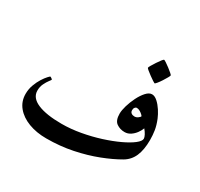

<svg xmlns="http://www.w3.org/2000/svg" viewBox="-176 -1078 1353 1302"><g transform="rotate(30 501.0 -427.0)"><path d="M945.3 -338.4Q945.3 -262.2 923.6 -211.9Q901.9 -161.6 854.5 -134.3Q794.9 -99.6 713.1 -67.9Q631.3 -36.1 534.2 -16.1Q437 3.9 329.6 3.9Q252.4 3.9 190.7 -19.5Q128.9 -43 93.3 -86.2Q57.6 -129.4 57.6 -188Q57.6 -225.6 70.1 -259.3Q82.5 -293 98.9 -318.6Q115.2 -344.2 128.9 -358.9Q142.6 -373.5 144.5 -373.5Q147.5 -373.5 155.5 -367.9Q163.6 -362.3 163.6 -359.9Q163.6 -357.4 151.6 -342Q139.6 -326.7 127.7 -302.2Q115.7 -277.8 115.7 -247.6Q115.7 -190.9 182.9 -162.4Q250 -133.8 370.1 -133.8Q442.4 -133.8 517.8 -147.5Q593.3 -161.1 662.4 -183.1Q731.4 -205.1 785.9 -230.7Q840.3 -256.3 872.3 -281.2Q904.3 -306.2 904.3 -325.2Q904.3 -335.9 895.3 -353.3Q886.2 -370.6 871.6 -387.7Q864.7 -368.2 849.9 -347.7Q835 -327.1 814 -313Q793 -298.8 767.6 -298.8Q731.9 -298.8 704.3 -318.1Q676.8 -337.4 676.8 -391.1Q676.8 -416.5 687.7 -453.9Q698.7 -491.2 717 -528.1Q735.4 -564.9 757.8 -589.6Q780.3 -614.3 802.7 -614.3Q824.2 -614.3 846.4 -594.2Q868.7 -574.2 887.5 -545.2Q906.2 -516.1 917 -489.7Q934.1 -447.8 939.7 -412.1Q945.3 -376.5 945.3 -338.4ZM814.5 -448.2Q814.5 -451.2 805.9 -459.5Q797.4 -467.8 784.4 -475.3Q771.5 -482.9 758.3 -482.9Q751.5 -482.9 744.9 -474.9Q738.3 -466.8 738.3 -453.6Q738.3 -438.5 748.5 -431.2Q758.8 -423.8 772.9 -423.8Q788.6 -423.8 801.5 -434.3Q814.5 -444.8 814.5 -448.2ZM847.7 -787.6Q847.7 -784.2 838.9 -768.3Q830.1 -752.4 817.9 -733.6Q805.7 -714.8 794.4 -700.9Q783.2 -687 778.8 -687Q776.9 -687 762.7 -696.3Q748.5 -705.6 731.2 -718.3Q713.9 -731 700.7 -741.9Q687.5 -752.9 687.5 -756.3Q687.5 -760.7 696.8 -776.6Q706.1 -792.5 718.5 -811.3Q731 -830.1 741.7 -844Q752.4 -857.9 755.9 -857.9Q759.8 -857.9 774.2 -848.4Q788.6 -838.9 805.7 -825.9Q822.8 -813 835.2 -802Q847.7 -791 847.7 -787.6Z"/></g></svg>

Font: Scheherazade New
Style: Bold
Weight: 700
Designer: SIL International
Foundry: SIL International
Version: Version 4.000